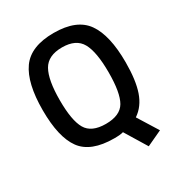

<svg xmlns="http://www.w3.org/2000/svg" viewBox="-195 -831 1046 1116"><g transform="rotate(-30 328.0 -272.5)"><path d="M328 11Q172 11 110.5 -73Q49 -157 49 -338.5Q49 -520 111.5 -608Q174 -696 328 -696Q482 -696 544 -608.5Q606 -521 606 -339Q606 -219 580.5 -145Q555 -71 497 -32L581 103L478 151L389 5Q370 11 328 11ZM198 -144.5Q232 -86 328 -86Q424 -86 457.5 -143.5Q491 -201 491 -338Q491 -475 456.5 -537Q422 -599 328 -599Q234 -599 199 -537Q164 -475 164 -339Q164 -203 198 -144.5Z"/></g></svg>

Font: TitilliumWeb-SemiBold
Style: SemiBold
Weight: 600
Version: Version 1.001;PS 57.000;hotconv 1.0.70;makeotf.lib2.5.55311